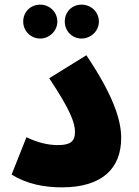

<svg xmlns="http://www.w3.org/2000/svg" viewBox="-20 -802 597 827"><path d="M331 -636C372 -636 406 -669 406 -709C406 -751 372 -782 331 -782C290 -782 259 -751 259 -709C259 -669 290 -636 331 -636ZM153 -636C193 -636 227 -669 227 -709C227 -751 193 -782 153 -782C112 -782 80 -751 80 -709C80 -669 112 -636 153 -636ZM30 -50C94 -10 170 5 246 5C423 5 502 -79 502 -208C502 -288 465 -396 352 -564L192 -465C284 -327 303 -272 303 -234C303 -192 282 -177 229 -177C180 -177 133 -192 94 -211Z"/></svg>

Font: Noto Sans Arabic UI Bk
Style: Regular
Weight: 900
Designer: Monotype Design Team, Nadine Chahine and Nizar Qandah
Foundry: Monotype Imaging Inc.
Version: Version 2.010